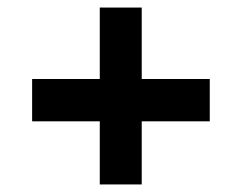

<svg xmlns="http://www.w3.org/2000/svg" viewBox="-20 -573 640 508"><path d="M244 -85V-252H65V-364H244V-553H355V-364H535V-252H355V-85Z"/></svg>

Font: Pixelify Sans Medium
Style: Regular
Weight: 500
Designer: Stefie Justprince
Foundry: Typecalism Foundryline
Version: Version 1.000;February 13, 2025;FontCreator 15.0.0.3015 64-b